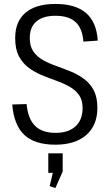

<svg xmlns="http://www.w3.org/2000/svg" viewBox="-20 -727 559 974"><path d="M261 7Q157 7 104 -42Q51 -91 42 -197L115 -199Q122 -124 158 -88.5Q194 -53 262 -53Q327 -53 363 -86Q399 -119 399 -179Q399 -220 380.5 -245.5Q362 -271 331.5 -288Q301 -305 264.5 -318Q228 -331 191.5 -346Q155 -361 124.5 -384Q94 -407 75.5 -442.5Q57 -478 57 -534Q57 -618 109.5 -662.5Q162 -707 261 -707Q363 -707 416.5 -661Q470 -615 476 -521L403 -516Q398 -583 363.5 -615Q329 -647 261 -647Q198 -647 164.5 -618Q131 -589 131 -534Q131 -492 149.5 -465.5Q168 -439 198.5 -422Q229 -405 266 -392Q303 -379 339.5 -364Q376 -349 406.5 -326.5Q437 -304 455.5 -269Q474 -234 474 -180Q474 -91 417.5 -42Q361 7 261 7ZM298 51V143L261 227L232 217L260 98L293 150H225V51Z"/></svg>

Font: Pathway Extreme SemiCondensed Light
Style: Regular
Weight: 300
Width: 4
Version: Version 1.001;gftools[0.9.26]